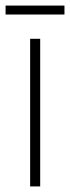

<svg xmlns="http://www.w3.org/2000/svg" viewBox="-38 -734 251 688"><path d="M193 -714H-18V-682H193ZM106 -66V-595H70V-66Z"/></svg>

Font: Noto Sans Malayalam UI ExtraCondensed ExtraLight
Style: Regular
Weight: 200
Width: 2
Designer: Jelle Bosma - Monotype Design Team
Foundry: Monotype Imaging Inc.
Version: Version 2.104